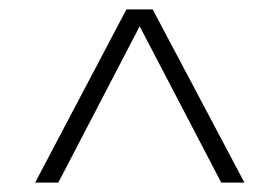

<svg xmlns="http://www.w3.org/2000/svg" viewBox="-20 -760 596 410"><path d="M55 -370 250 -740H306L502 -370H452.5L273.5 -713H283L104.5 -370Z"/></svg>

Font: Encode Sans SC Condensed Thin ExtraLight
Style: Regular
Weight: 250
Version: Version 3.002